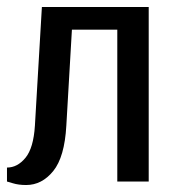

<svg xmlns="http://www.w3.org/2000/svg" viewBox="-20 -520 511 550"><path d="M55 10Q33 10 17 5Q1 0 0 0V-40Q30 -40 53 -68Q76 -96 80 -160L100 -500H406V0H316V-435H186L170 -160Q165 -70 132.5 -30Q100 10 55 10Z"/></svg>

Font: Cuprum
Style: Regular
Weight: 400
Designer: Jovanny Lemonad
Foundry: Jovanny Lemonad
Version: Version 3.000